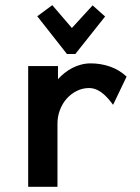

<svg xmlns="http://www.w3.org/2000/svg" viewBox="-20 -722 540 742"><path d="M88.9 0ZM88.9 -466.8H204.1V-416Q215.3 -428.7 229.5 -439.9Q243.7 -451.2 259.8 -459.5Q275.9 -467.8 293.7 -472.4Q311.5 -477.1 330.1 -477.1Q369.6 -477.1 405.5 -464.6Q441.4 -452.1 469.2 -425.8L417 -316.9Q392.6 -350.6 370.1 -366.2Q347.7 -381.8 325.2 -381.8Q299.3 -381.8 277.1 -370.8Q254.9 -359.9 238 -341.1Q221.2 -322.3 211.7 -297.1Q202.1 -272 202.1 -244.1V0H88.9ZM386.2 -658.2 271 -513.2H238.8L124 -659.2L182.1 -702.1L257.8 -613.8L337.9 -701.2Z"/></svg>

Font: InconsolataGo
Style: Bold
Weight: 700
Designer: Raph Levien, Kirill Tkachev(cyreal.org)
Foundry: Raph Levien, Kirill Tkachev(cyreal.org)
Version: Version 1.015; ttfautohint (v0.92) -l 8 -r 50 -G 200 -x 14 -